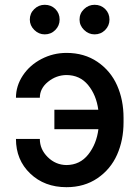

<svg xmlns="http://www.w3.org/2000/svg" viewBox="-20 -775 585 805"><path d="M167.5 -630.9Q142.6 -630.9 123.8 -649.4Q105 -668 105 -692.9Q105 -718.8 123.5 -736.8Q142.1 -754.9 167.5 -754.9Q194.3 -754.9 212.2 -737.1Q230 -719.2 230 -692.9Q230 -667.5 211.9 -649.2Q193.8 -630.9 167.5 -630.9ZM376.5 -630.9Q351.6 -630.9 332.5 -649.4Q313.5 -668 313.5 -692.9Q313.5 -718.8 332.3 -736.8Q351.1 -754.9 376.5 -754.9Q403.3 -754.9 421.1 -737.1Q439 -719.2 439 -692.9Q439 -667.5 420.9 -649.2Q402.8 -630.9 376.5 -630.9ZM258.8 -460.4Q215.8 -460 181.4 -432.1Q147 -404.3 147 -365.2H46.9Q46.9 -415 75.9 -458.7Q105 -502.4 154.1 -527.8Q203.1 -553.2 258.8 -553.2Q333.5 -553.2 388.7 -515.6Q443.8 -478 470.9 -417Q498 -356 498 -280.8V-262.7Q498 -187.5 470.9 -126.5Q443.8 -65.4 388.7 -27.8Q333.5 9.8 258.8 9.8Q166.5 9.8 106.7 -47.4Q46.9 -104.5 46.9 -192.4H147Q147 -148.9 180.2 -116.2Q213.4 -83.5 258.8 -83Q315.4 -83.5 350.1 -127.4Q384.8 -171.4 392.6 -233.4H208V-314.9H392.1Q383.8 -376.5 349.6 -418.2Q315.4 -460 258.8 -460.4Z"/></svg>

Font: Interop Med
Style: Regular
Weight: 500
Designer: Rasmus Andersson, Google, Jang Haemin
Foundry: jhaemin
Version: Version 1.007